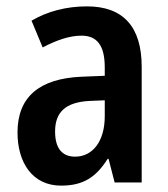

<svg xmlns="http://www.w3.org/2000/svg" viewBox="-20 -573 528 603"><path d="M253 -553C188 -553 128 -537 79 -508L114 -424C158 -447 198 -461 236 -461C285 -461 309 -430 309 -361V-335L235 -332C104 -326 35 -269 35 -157C35 -62 82 10 172 10C242 10 282 -17 318 -74H321L340 0H425V-363C425 -489 367 -553 253 -553ZM261 -256 309 -258V-208C309 -128 270 -81 216 -81C176 -81 153 -106 153 -160C153 -219 184 -252 261 -256Z"/></svg>

Font: Noto Sans Arabic UI Cn SmBd
Style: Regular
Weight: 600
Width: 3
Designer: Monotype Design Team, Nadine Chahine and Nizar Qandah
Foundry: Monotype Imaging Inc.
Version: Version 2.010